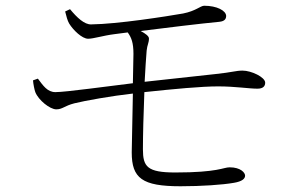

<svg xmlns="http://www.w3.org/2000/svg" viewBox="-20 -682 1040 669"><path d="M95 -402C96 -389 100 -369 103 -361C114 -333 154 -301 176 -301C198 -301 204 -313 239 -322C275 -331 370 -348 443 -356L439 -151C439 -61 475 -33 609 -33C682 -33 755 -38 795 -45C825 -50 834 -60 834 -70C834 -80 819 -99 780 -99C758 -99 740 -81 591 -81C493 -81 478 -101 478 -162C478 -209 480 -287 483 -361C586 -372 682 -381 740 -381C800 -381 847 -373 877 -373C897 -373 904 -382 904 -394C904 -413 856 -436 825 -436C802 -436 789 -430 731 -424L484 -397C486 -440 489 -479 491 -506C493 -526 499 -532 499 -548C499 -556 487 -565 470 -574C557 -585 680 -600 744 -606C764 -608 768 -617 768 -627C767 -645 736 -662 691 -662C677 -661 663 -644 618 -635C561 -625 389 -598 298 -597C274 -596 248 -621 224 -650L207 -642C211 -626 215 -610 221 -600C235 -577 266 -547 287 -547C306 -547 339 -558 379 -563L425 -569C438 -551 445 -533 445 -494L443 -392C359 -382 209 -361 173 -361C145 -361 130 -384 112 -408Z"/></svg>

Font: Noto Serif CJK HK ExtraLight
Style: Regular
Weight: 200
Designer: Ryoko NISHIZUKA 西塚涼子 (kana & ideographs); Frank Grießhammer (Latin, Greek & Cyrillic); Wenlong ZHANG 张文龙 (bopomofo); San
Foundry: Adobe
Version: Version 2.001;hotconv 1.1.0;makeotfexe 2.6.0